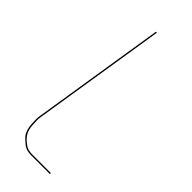

<svg xmlns="http://www.w3.org/2000/svg" viewBox="-245 -670 817 817"><g transform="rotate(45 163.5 -262.0)"><path d="M153.7 -636C151.7 -636 150.6 -635 150.3 -633L55.1 -32C52 -12.8 54.1 -0.8 54.5 16C54.8 31.1 58.5 44.4 63.1 56C70.6 74.9 86.1 85.7 100.5 98C111.1 107 126.6 112 146.3 112H257.3C259.3 112 260.4 111 260.7 109C261 107 260.2 106 258.2 106H147.2C128.2 106 114.6 101.8 104.3 93C79.1 75.5 61.3 53.2 60.7 14.5C60.4 -3 58 -12.9 61.1 -32L156.3 -633C156.6 -635 155.7 -636 153.7 -636Z"/></g></svg>

Font: Proton
Style: HlIt
Weight: 500
Version: Version 1.017